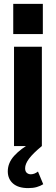

<svg xmlns="http://www.w3.org/2000/svg" viewBox="-20 -750 287 986"><path d="M52 0V-510H195V0ZM48 -575V-730H200V-575ZM125 216Q74 216 47 192.5Q20 169 20 130Q20 86 53.5 49.5Q87 13 142 -17L195 0Q149 38 129 65Q109 92 109 114Q109 130 117.5 137.5Q126 145 138 145Q157 145 175 131L202 196Q188 205 169 210.5Q150 216 125 216Z"/></svg>

Font: Instrument Sans SemiCondensed
Style: Bold
Weight: 700
Width: 4
Designer: Rodrigo Fuenzalida
Foundry: fragTYPE
Version: Version 1.000;gftools[0.9.28]